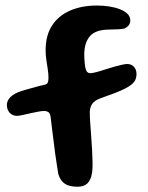

<svg xmlns="http://www.w3.org/2000/svg" viewBox="-20 -662 548 711"><path d="M267.5 29.5Q236 29.5 219.8 18.2Q203.5 7 196 -17Q194 -29.5 190.8 -49.8Q187.5 -70 184.2 -94.2Q181 -118.5 178 -143.5Q175 -168.5 172 -190.8Q169 -213 167.5 -228.5Q166 -241.5 159.8 -246.2Q153.5 -251 143 -251Q135.5 -251 124 -249Q112.5 -247 94.5 -243Q75.5 -239 63.2 -236Q51 -233 43 -233Q31.5 -233 23 -238.5Q14.5 -244 10 -253Q5.5 -262 5.5 -273.5Q5.5 -286.5 15 -298.5Q24.5 -310.5 46 -320Q55.5 -324 73.8 -329.2Q92 -334.5 112 -340Q132 -345.5 146.5 -348.5Q154.5 -350.5 157 -356.5Q159.5 -362.5 159.5 -374Q159.5 -388.5 157 -404.8Q154.5 -421 151.8 -439Q149 -457 149 -476.5Q149 -531 172.8 -567.5Q196.5 -604 239.5 -622.8Q282.5 -641.5 340 -641.5Q363 -641.5 385 -638Q407 -634.5 424.2 -627.8Q441.5 -621 452 -610.8Q462.5 -600.5 462.5 -587Q462.5 -576 457 -568.8Q451.5 -561.5 441 -556.5Q431.5 -554 417 -553.5Q402.5 -553 383 -552.5Q333.5 -552 312.8 -527.8Q292 -503.5 292 -459Q292 -452 292.5 -444Q293 -436 293.8 -428Q294.5 -420 295.5 -413.5Q298 -401 302.5 -396Q307 -391 315 -391Q321.5 -391 337 -395Q352.5 -399 373.5 -406Q388.5 -411 403.8 -415.2Q419 -419.5 431.8 -422.2Q444.5 -425 450.5 -425Q467 -425 476.2 -414.5Q485.5 -404 485.5 -388Q485.5 -371 477 -359.2Q468.5 -347.5 445 -335Q430 -327 407.2 -318.2Q384.5 -309.5 352 -298Q329 -289.5 320.8 -276.5Q312.5 -263.5 312.5 -245.5Q312.5 -231 314 -208.5Q315.5 -186 317.5 -159.8Q319.5 -133.5 321 -107.2Q322.5 -81 322.8 -58.8Q323 -36.5 321 -22.5Q316.5 4.5 303.8 17Q291 29.5 267.5 29.5Z"/></svg>

Font: Gluten Medium
Style: Regular
Weight: 500
Designer: Tyler Finck
Foundry: Etcetera Type Company
Version: Version 1.300